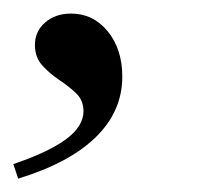

<svg xmlns="http://www.w3.org/2000/svg" viewBox="-28 -138 300 287"><path d="M-0.8 129 -8.1 107.3Q44.4 89.5 70.6 70.2Q96.8 50.8 96.8 28.2Q96.8 12.1 85.9 1.6Q75 -8.9 60.5 -18.5Q46 -28.2 35.1 -40.3Q24.2 -52.4 24.2 -71Q24.2 -91.1 39.5 -104.4Q54.8 -117.7 78.2 -117.7Q111.3 -117.7 133.1 -91.1Q154.8 -64.5 154.8 -23.4Q154.8 28.2 115.3 66.9Q75.8 105.6 -0.8 129Z"/></svg>

Font: Playfair 5pt SemiExpanded Light Medium
Style: Italic
Weight: 500
Italic angle: -15.6°
Version: Version 2.001;gftools[0.9.30]